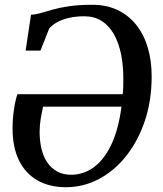

<svg xmlns="http://www.w3.org/2000/svg" viewBox="-20 -771 680 802"><path d="M87 -559.5 109.5 -709.5Q130 -710.5 151.2 -716.8Q172.5 -723 200.5 -731Q228.5 -739 268.8 -745Q309 -751 366.5 -751Q424.5 -751 470.2 -729.5Q516 -708 548 -668.5Q580 -629 596.8 -573.8Q613.5 -518.5 613.5 -451.5Q613.5 -351 585.2 -266.8Q557 -182.5 507.5 -120Q458 -57.5 393.2 -23.2Q328.5 11 255.5 11Q186 11 136 -17.8Q86 -46.5 59.2 -101.2Q32.5 -156 32.5 -234Q32.5 -277 38.8 -316.8Q45 -356.5 53 -377.5H492.5Q493.5 -385.5 494 -393.2Q494.5 -401 494.8 -409.2Q495 -417.5 495 -426Q496.5 -490.5 486.2 -541.8Q476 -593 455.2 -629Q434.5 -665 403.8 -684Q373 -703 333 -703Q295.5 -703 266.5 -696Q237.5 -689 217.5 -677.5Q197.5 -666 185.5 -652L149 -559.5ZM487.5 -325.5H160Q154 -299 149.8 -273.2Q145.5 -247.5 145.5 -219.5Q145.5 -183 153 -150.8Q160.5 -118.5 176.5 -94Q192.5 -69.5 217.8 -55.2Q243 -41 277.5 -41Q327.5 -41 370.2 -71.2Q413 -101.5 443.8 -164.5Q474.5 -227.5 487.5 -325.5Z"/></svg>

Font: Merriweather 24pt Medium
Style: Italic
Weight: 500
Italic angle: -7.8°
Version: Version 2.101